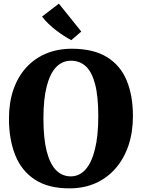

<svg xmlns="http://www.w3.org/2000/svg" viewBox="-20 -1019 776 1050"><path d="M363.5 11Q246 12 172 -36Q98 -84 63.5 -170.2Q29 -256.5 29 -370.5Q29 -458 53.2 -528.5Q77.5 -599 122.8 -649Q168 -699 231.5 -725.8Q295 -752.5 374 -752.5Q491.5 -752 565 -706.8Q638.5 -661.5 672.8 -579Q707 -496.5 707 -384Q707 -296.5 682.8 -224.2Q658.5 -152 613.2 -99.5Q568 -47 504.8 -18.2Q441.5 10.5 363.5 11ZM367 -54.5Q414 -54.5 447.5 -91.8Q481 -129 499.2 -202.5Q517.5 -276 517.5 -383Q517.5 -493 499.8 -559.8Q482 -626.5 448.8 -656.8Q415.5 -687 368.5 -687Q321.5 -687 287.8 -652.8Q254 -618.5 235.8 -548.2Q217.5 -478 217.5 -371Q217.5 -261.5 235.5 -191.5Q253.5 -121.5 287 -88Q320.5 -54.5 367 -54.5ZM369.5 -799.5Q350.5 -809.5 329.2 -823.2Q308 -837 286.5 -853.5Q265 -870 245.2 -888.8Q225.5 -907.5 210 -928.5L302 -999L424.5 -846.5L370 -799.5Z"/></svg>

Font: Merriweather 20pt Black
Style: Regular
Weight: 900
Version: Version 2.100